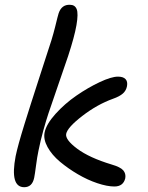

<svg xmlns="http://www.w3.org/2000/svg" viewBox="-20 -779 622 809"><path d="M82 9.8Q21 9.8 45.9 -121.1Q50.8 -144.5 59.6 -176.5Q68.4 -208.5 84.2 -259.5Q100.1 -310.5 109.9 -341.1Q119.6 -371.6 143.3 -444.8Q167 -518.1 174.8 -542Q200.2 -616.2 212.2 -665.3Q224.1 -714.4 227.1 -723.1Q239.7 -760.3 274.9 -758.8Q295.9 -758.8 303.2 -740.2Q310.5 -721.7 302.2 -673.3Q293.9 -625 267.1 -543Q247.1 -483.9 220.5 -407.2Q193.8 -330.6 184.1 -301Q174.3 -271.5 162.6 -229.5Q150.9 -187.5 142.1 -144Q136.7 -118.7 131.8 -81.5Q127 -44.4 124 -29.8Q115.7 9.8 82 9.8ZM461.9 6.8Q431.6 6.8 390.1 -7.1Q348.6 -21 307.9 -44.9Q267.1 -68.8 232.9 -97.4Q198.7 -126 180.4 -159.2Q162.1 -192.4 168 -221.2Q175.3 -256.3 214.1 -299.3Q252.9 -342.3 301.8 -376Q350.6 -409.7 399.9 -432.9Q449.2 -456.1 477.1 -456.1Q499 -456.1 508.8 -445.8Q518.6 -435.5 515.1 -416Q511.7 -397.5 497.8 -385Q483.9 -372.6 456.1 -362.8Q389.6 -338.9 326.9 -290.5Q264.2 -242.2 258.8 -214.8Q254.4 -190.4 305.4 -152.3Q356.4 -114.3 450.2 -85.9Q487.3 -75.2 499.3 -61.3Q511.2 -47.4 507.8 -27.8Q499.5 6.8 461.9 6.8Z"/></svg>

Font: Shantell Sans Irregular
Style: Italic
Weight: 400
Italic angle: -11.31°
Designer: Stephen Nixon, Anya Danilova, Shantell Martin
Foundry: Arrow Type
Version: Version 1.006;[9816181b4]